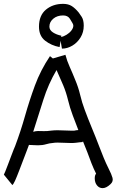

<svg xmlns="http://www.w3.org/2000/svg" viewBox="-40 -940 652 995"><path d="M24 19 -20 -35Q-19 -36 -13 -50.5Q-7 -65 1 -86.5Q9 -108 17 -129Q25 -150 31 -165.5Q37 -181 38 -182Q67 -259 89.5 -338.5Q112 -418 141 -497Q170 -576 219 -649L234 -637L299 -656Q307 -625 321 -594Q335 -563 349 -528Q366 -488 375.5 -448Q385 -408 399 -371Q416 -325 436 -277Q456 -229 475 -179Q486 -150 497.5 -122Q509 -94 523 -66Q538 -37 543 -18.5Q548 0 533 14Q511 35 492 35Q474 35 462.5 20.5Q451 6 451 -16Q451 -32 458 -40Q445 -66 434 -94Q423 -122 413 -150Q407 -165 401 -180Q395 -195 389 -210V-204Q381 -204 372 -202.5Q363 -201 352 -200Q345 -199 338.5 -199Q332 -199 324 -199Q308 -199 291 -200Q274 -201 258 -201Q251 -201 244.5 -200.5Q238 -200 233 -199Q217 -198 198.5 -192.5Q180 -187 157 -187Q144 -187 132 -188Q120 -189 110 -189Q104 -172 98 -157Q74 -94 60 -57.5Q46 -21 38 -3.5Q30 14 24 19ZM288 -497Q280 -516 271 -536Q262 -556 253 -577Q210 -504 184.5 -422.5Q159 -341 132 -257Q139 -259 145 -260Q151 -261 157 -261Q171 -261 187.5 -260.5Q204 -260 224 -263Q232 -264 240.5 -264.5Q249 -265 258 -265Q275 -265 292 -264Q309 -263 324 -263H345Q350 -264 355.5 -265Q361 -266 366 -266Q359 -285 351.5 -304Q344 -323 337 -342Q322 -382 312.5 -421.5Q303 -461 288 -497ZM521 -16Q521 -18 521 -19ZM394 -807Q394 -773 377.5 -746Q361 -719 335 -703.5Q309 -688 281 -688L274 -729L269 -696Q226 -704 194 -729Q162 -754 162 -802Q162 -860 198 -890Q234 -920 287 -920Q314 -920 332 -908.5Q350 -897 368 -875Q373 -869 383.5 -852.5Q394 -836 394 -807ZM278 -755 277 -748Q290 -751 305 -760Q320 -769 330 -782Q340 -795 340 -807Q340 -813 335.5 -820.5Q331 -828 322 -843Q311 -860 287 -860Q256 -860 236 -843Q216 -826 216 -802Q216 -784 234.5 -772Q253 -760 278 -755Z"/></svg>

Font: Syne
Style: Italic
Weight: 400
Italic angle: -9°
Designer: Lucas Descroix
Foundry: Bonjour Monde
Version: Version 2.000; ttfautohint (v1.8.3)